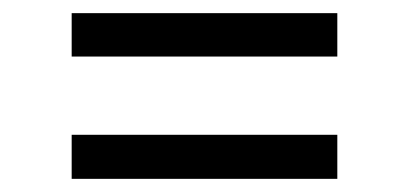

<svg xmlns="http://www.w3.org/2000/svg" viewBox="-20 -449 622 292"><path d="M89 -363V-429H493V-363ZM89 -177V-244H493V-177Z"/></svg>

Font: Literata 36pt SemiBold
Style: Regular
Weight: 600
Designer: Latin by Veronika Burian and Jose Scaglione. Greek by Irene Vlachou. Cyrillic by Vera Evstafieva.
Foundry: TypeTogether
Version: Version 3.002